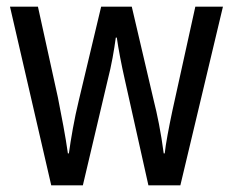

<svg xmlns="http://www.w3.org/2000/svg" viewBox="-20 -557 699 577"><path d="M355 -318 426 0H522L650 -537H567L498 -224C487 -172 478 -124 475 -96H472C464 -158 452 -216 442 -255L376 -537H284L217 -256C203 -199 193 -139 187 -96H184C177 -147 165 -208 154 -264L94 -537H10L134 0H229L304 -318C315 -360 323 -407 328 -444H331C336 -409 345 -362 355 -318Z"/></svg>

Font: Noto Sans Gujarati UI Condensed
Style: Regular
Weight: 400
Width: 3
Designer: Jelle Bosma - Monotype Design Team, Universal Thirst
Foundry: Monotype Imaging Inc.
Version: Version 2.106